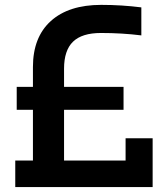

<svg xmlns="http://www.w3.org/2000/svg" viewBox="-20 -760 672 780"><path d="M481.9 -314H240.2V-107.9H490.2V-198.2H600.1V0H42V-107.9H113.8V-314H47.9V-407.2H113.8V-487.8Q113.8 -608.9 186.5 -674.6Q259.3 -740.2 391.1 -740.2Q474.1 -740.2 554.2 -730V-616.2Q476.1 -626 390.1 -626Q313 -626 276.6 -590.6Q240.2 -555.2 240.2 -481V-407.2H481.9Z"/></svg>

Font: Sora SemiBold
Style: Regular
Weight: 600
Designer: Jonathan Barnbrook, Julián Moncada
Foundry: Barnbrook Fonts
Version: Version 2.000